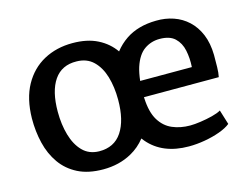

<svg xmlns="http://www.w3.org/2000/svg" viewBox="-82 -701 1107 845"><g transform="rotate(-15 471.0 -278.0)"><path d="M293.5 8Q225.5 8 178.2 -16Q131 -40 101.8 -81.5Q72.5 -123 59.5 -176.8Q46.5 -230.5 47 -290Q48.5 -379.5 82.2 -440.5Q116 -501.5 173.8 -532.8Q231.5 -564 304.5 -564Q372 -564 419 -540Q465.5 -516.5 494 -475.5Q516.5 -504.5 547.5 -525.5Q603.5 -563 685.5 -564Q727.5 -565 764.8 -552.2Q802 -539.5 830.5 -513Q859 -486.5 875.8 -446.5Q892.5 -406.5 893.5 -352.5Q893.5 -322 893 -296.8Q892.5 -271.5 888.5 -252.5H547.5Q548 -249 548 -246Q551 -183.5 573.2 -147Q595.5 -110.5 631.8 -95Q668 -79.5 712.5 -79.5Q732 -79.5 760 -83.5Q788 -87.5 814.5 -94.2Q841 -101 855 -109.5L875.5 -43Q857 -28 825.2 -16.5Q793.5 -5 756.2 1.5Q719 8 683.5 8Q563.5 8 499 -68Q494 -74 489.5 -80Q462 -45 423 -23.5Q366 8 293.5 8ZM295.5 -73.5Q365 -72.5 400 -125.2Q435 -178 435 -271.5Q435 -329.5 421 -376.8Q407 -424 377.5 -452.5Q348 -481 301.5 -481.5Q234 -483 199.2 -432.5Q164.5 -382 164.5 -288.5Q164.5 -230.5 178.5 -182Q192.5 -133.5 221.2 -104Q250 -74.5 295.5 -73.5ZM785.5 -326Q788 -366.5 780.5 -402.2Q773 -438 749.5 -460.2Q726 -482.5 680 -482.5Q641 -482.5 610 -460.8Q579 -439 562 -387Q554 -361.5 550 -326Z"/></g></svg>

Font: Koeln Type Sans
Style: Regular
Weight: 400
Designer: Eben Sorkin
Foundry: Eben Sorkin
Version: Version 2.001